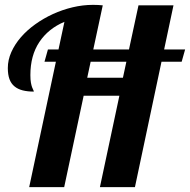

<svg xmlns="http://www.w3.org/2000/svg" viewBox="-20 -770 782 790"><path d="M177.2 -566.4H220.7L245.1 -680.2Q178.7 -652.3 141.8 -596.9Q105 -541.5 105 -460.9Q105 -441.9 107.2 -429.9Q109.4 -418 112.1 -410.9Q114.7 -403.8 116.9 -399.9Q119.1 -396 119.1 -393.1Q93.3 -393.1 73.2 -398.2Q53.2 -403.3 39.6 -414.6Q25.9 -425.8 19 -444.3Q12.2 -462.9 12.2 -490.2Q12.2 -523.4 26.6 -555.7Q41 -587.9 65.9 -616.7Q90.8 -645.5 124.8 -669.9Q158.7 -694.3 197.8 -712.2Q236.8 -730 278.8 -740Q320.8 -750 362.8 -750Q374 -750 383.5 -749.5Q393.1 -749 402.8 -748L363.8 -566.4H510.7L549.8 -748H693.8L655.3 -566.4H741.7L727.5 -516.1H644.5L535.2 0H391.1L471.2 -376H324.2L244.1 0H100.1L210 -516.1H163.1ZM485.8 -450.2 500 -516.1H353L338.9 -450.2Z"/></svg>

Font: Lobster
Style: Regular
Weight: 400
Designer: Pablo Impallari
Foundry: Pablo Impallari
Version: Version 1.007; ttfautohint (v1.1) -l 8 -r 50 -G 50 -x 14 -D 